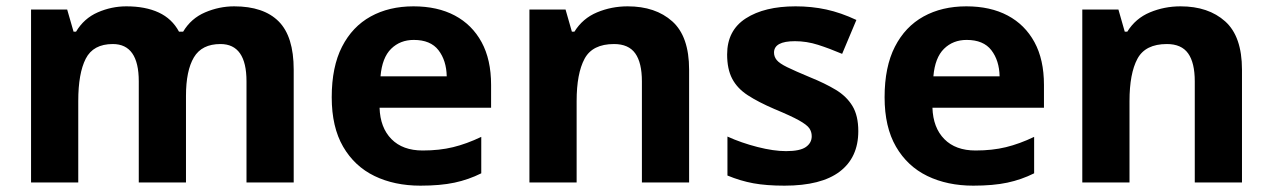

<svg xmlns="http://www.w3.org/2000/svg" viewBox="-20 -576 4015 606"><path d="M719 -556Q812 -556 859.5 -508.5Q907 -461 907 -356V0H758V-319.4Q758 -437 675.8 -437Q617 -437 592 -395Q567 -353 567 -273.5V0H418V-319.4Q418 -437 336 -437Q274.3 -437 250.6 -390.7Q227 -344.4 227 -257.4V0H78V-546H192L212.2 -476H220Q245 -518 288.5 -537Q332 -556 378.7 -556Q439 -556 481 -536.5Q523 -517 545 -476H558Q583 -518 627.5 -537Q672 -556 719 -556Z M1285 -556Q1361 -556 1415.5 -527Q1470 -498 1500 -443Q1530 -388 1530 -308V-236H1178Q1180 -173 1215.5 -137Q1251 -101 1314 -101Q1367 -101 1410 -111.5Q1453 -122 1499 -144V-29Q1459 -9 1414.5 0.5Q1370 10 1307 10Q1225 10 1162 -20.5Q1099 -51 1063 -113Q1027 -175 1027 -269Q1027 -365 1059.5 -428.5Q1092 -492 1150 -524Q1208 -556 1285 -556ZM1286 -450Q1243 -450 1214.5 -422Q1186 -394 1181 -335H1390Q1389 -385 1364 -417.5Q1339 -450 1286 -450Z M1961 -556Q2049 -556 2102 -508.5Q2155 -461 2155 -356V0H2006V-319Q2006 -378 1985 -407.5Q1964 -437 1918 -437Q1850 -437 1825 -390.5Q1800 -344 1800 -257V0H1651V-546H1765L1785 -476H1793Q1819 -518 1864.5 -537Q1910 -556 1961 -556Z M2689 -162Q2689 -79 2630.5 -34.5Q2572 10 2456 10Q2399 10 2358 2.5Q2317 -5 2276 -22V-145Q2320 -125 2371 -112Q2422 -99 2461 -99Q2505 -99 2523.5 -112Q2542 -125 2542 -146Q2542 -160 2534.5 -171Q2527 -182 2502 -196Q2477 -210 2424 -232Q2373 -254 2340 -275.5Q2307 -297 2291 -327.5Q2275 -358 2275 -404Q2275 -480 2334 -518Q2393 -556 2491 -556Q2542 -556 2588 -546Q2634 -536 2683 -513L2638 -406Q2598 -423 2562 -434.5Q2526 -446 2489 -446Q2456 -446 2439.5 -437Q2423 -428 2423 -410Q2423 -397 2431.5 -386.5Q2440 -376 2464.5 -364Q2489 -352 2537 -332Q2584 -313 2618 -292.5Q2652 -272 2670.5 -241.5Q2689 -211 2689 -162Z M3030 -556Q3106 -556 3160.5 -527Q3215 -498 3245 -443Q3275 -388 3275 -308V-236H2923Q2925 -173 2960.5 -137Q2996 -101 3059 -101Q3112 -101 3155 -111.5Q3198 -122 3244 -144V-29Q3204 -9 3159.5 0.5Q3115 10 3052 10Q2970 10 2907 -20.5Q2844 -51 2808 -113Q2772 -175 2772 -269Q2772 -365 2804.5 -428.5Q2837 -492 2895 -524Q2953 -556 3030 -556ZM3031 -450Q2988 -450 2959.5 -422Q2931 -394 2926 -335H3135Q3134 -385 3109 -417.5Q3084 -450 3031 -450Z M3706 -556Q3794 -556 3847 -508.5Q3900 -461 3900 -356V0H3751V-319Q3751 -378 3730 -407.5Q3709 -437 3663 -437Q3595 -437 3570 -390.5Q3545 -344 3545 -257V0H3396V-546H3510L3530 -476H3538Q3564 -518 3609.5 -537Q3655 -556 3706 -556Z"/></svg>

Font: Noto Sans New Tai Lue
Style: Regular
Weight: 400
Designer: Monotype Design Team
Foundry: Monotype Imaging Inc.
Version: Version 2.003